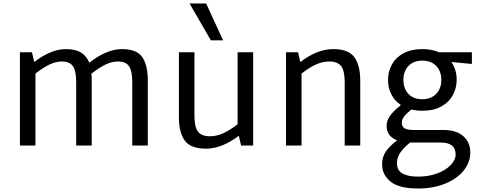

<svg xmlns="http://www.w3.org/2000/svg" viewBox="-20 -833 2730 1099"><path d="M826 -372V0H737V-364Q737 -427 718.5 -454Q700 -481 655 -481Q620 -481 584 -463.5Q548 -446 503 -411Q505 -399 505 -372V0H416V-364Q416 -427 397.5 -454Q379 -481 334 -481Q300 -481 264 -464Q228 -447 183 -412V0H94V-534H163L176 -478Q272 -552 357 -552Q412 -552 444 -532Q476 -512 491 -474Q591 -552 678 -552Q763 -552 794.5 -506Q826 -460 826 -372Z M1004 0ZM1429 -534V0H1360L1347 -56Q1250 18 1159 18Q1071 18 1037.5 -28.5Q1004 -75 1004 -162V-534H1093V-170Q1093 -107 1113 -80Q1133 -53 1182 -53Q1219 -53 1257 -70Q1295 -87 1340 -122V-534ZM1065 -813H1160L1257 -602H1187Z M2042 -372V0H1953V-364Q1953 -427 1933 -454Q1913 -481 1864 -481Q1827 -481 1789 -464Q1751 -447 1706 -412V0H1617V-534H1686L1699 -478Q1796 -552 1887 -552Q1975 -552 2008.5 -505.5Q2042 -459 2042 -372Z M2681 -467 2564 -478Q2594 -433 2594 -377Q2594 -329 2572 -288.5Q2550 -248 2506 -223.5Q2462 -199 2398 -199Q2367 -199 2334 -206Q2305 -182 2292.5 -165.5Q2280 -149 2280 -130Q2280 -108 2296 -98.5Q2312 -89 2348 -89H2518Q2591 -89 2631.5 -54Q2672 -19 2672 40Q2672 97 2633 144.5Q2594 192 2526 219Q2458 246 2374 246Q2264 246 2215.5 206.5Q2167 167 2167 107Q2167 66 2188 35Q2209 4 2253 -30Q2193 -53 2193 -112Q2193 -142 2212 -169.5Q2231 -197 2275 -232Q2239 -255 2220 -293Q2201 -331 2201 -375Q2201 -423 2223 -463.5Q2245 -504 2289.5 -528Q2334 -552 2398 -552Q2450 -552 2493 -534H2681ZM2506 -376Q2506 -425 2477 -455.5Q2448 -486 2397 -486Q2347 -486 2318 -455.5Q2289 -425 2289 -376Q2289 -326 2318 -295.5Q2347 -265 2397 -265Q2447 -265 2476.5 -295.5Q2506 -326 2506 -376ZM2504 -17H2339H2327Q2290 13 2271 41Q2252 69 2252 101Q2252 142 2283.5 160Q2315 178 2374 178Q2434 178 2483 159.5Q2532 141 2560 111.5Q2588 82 2588 52Q2588 -17 2504 -17Z"/></svg>

Font: Martel Sans
Style: Regular
Weight: 400
Designer: Dan Reynolds and Mathieu Réguer
Foundry: Dan Reynolds and Mathieu Réguer
Version: Version 1.002; ttfautohint (v1.1) -l 5 -r 5 -G 72 -x 0 -D la